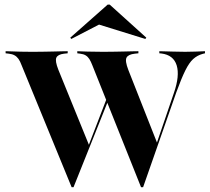

<svg xmlns="http://www.w3.org/2000/svg" viewBox="-20 -790 896 821"><path d="M583.1 10.5 375 -510.5Q368.5 -527.4 362.1 -537.5Q355.6 -547.6 346.4 -553.2Q337.1 -558.9 322.6 -560.5L310.5 -562.1V-571Q326.6 -570.2 354.4 -569.4Q382.3 -568.5 416.9 -568.5H424.2H428.2Q451.6 -568.5 473 -569Q494.4 -569.4 512.9 -569.8Q531.5 -570.2 546.4 -570.6Q561.3 -571 571.8 -571V-562.1L556.5 -560.5Q528.2 -557.3 521 -543.5Q513.7 -529.8 529 -490.3L654 -173.4L646.8 -167.7L723.4 -391.9Q749.2 -466.1 735.5 -510.5Q721.8 -554.8 670.2 -561.3L661.3 -562.1V-571Q695.2 -570.2 721 -569.4Q746.8 -568.5 771.8 -568.5Q797.6 -568.5 816.5 -569.4Q835.5 -570.2 856.5 -571V-562.1L846.8 -559.7Q823.4 -553.2 806 -537.5Q788.7 -521.8 772.2 -488.3Q755.6 -454.8 733.9 -395.2L591.9 10.5ZM286.3 10.5 72.6 -510.5Q66.1 -528.2 58.9 -538.3Q51.6 -548.4 41.9 -553.6Q32.3 -558.9 17.7 -560.5L4 -562.1V-571Q15.3 -571 31.9 -570.2Q48.4 -569.4 69.4 -569Q90.3 -568.5 112.9 -568.5H122.6H128.2Q151.6 -568.5 172.6 -569Q193.5 -569.4 211.7 -569.8Q229.8 -570.2 244.4 -570.6Q258.9 -571 269.4 -571V-562.1L254 -560.5Q227.4 -557.3 221 -543.5Q214.5 -529.8 229.8 -491.1L363.7 -162.1L353.2 -153.2L449.2 -402.4L454.8 -390.3L294.4 10.5ZM284.7 -623.4 280.6 -629 440.3 -770.2H449.2L605.6 -629L601.6 -623.4L378.2 -692.7L450 -708.9Z"/></svg>

Font: Playfair 144pt SemiCondensed ExtraBold
Style: Regular
Weight: 800
Width: 4
Designer: Claus Eggers Sørensen
Foundry: Claus Eggers Sørensen
Version: Version 2.203